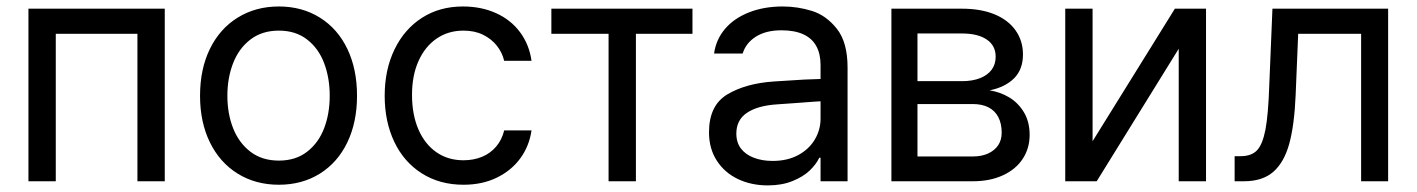

<svg xmlns="http://www.w3.org/2000/svg" viewBox="-20 -557 4353 590"><path d="M67.4 -530.3H486.3V0H402.3V-453.1H151.4V0H67.4Z M594.7 -262.7Q594.7 -344.7 625 -406.7Q655.3 -468.8 710.4 -502.9Q765.6 -537.1 836.9 -537.1Q908.2 -537.1 962.9 -502.9Q1017.6 -468.8 1047.4 -406.7Q1077.1 -344.7 1077.1 -262.7Q1077.1 -181.6 1047.4 -119.6Q1017.6 -57.6 962.9 -23.4Q908.2 10.7 836.9 10.7Q765.6 10.7 710.4 -23.4Q655.3 -57.6 625 -119.6Q594.7 -181.6 594.7 -262.7ZM993.2 -262.7Q993.2 -317.4 976.1 -362.8Q959 -408.2 923.8 -435.5Q888.7 -462.9 836.9 -462.9Q785.2 -462.9 749.5 -435.5Q713.9 -408.2 696.3 -362.8Q678.7 -317.4 678.7 -262.7Q678.7 -208 696.3 -163.1Q713.9 -118.2 749.5 -90.8Q785.2 -63.5 836.9 -63.5Q888.7 -63.5 923.8 -90.8Q959 -118.2 976.1 -163.1Q993.2 -208 993.2 -262.7Z M1162.1 -262.7Q1162.1 -342.8 1192.4 -405.3Q1222.7 -467.8 1276.9 -502.4Q1331.1 -537.1 1402.3 -537.1Q1459 -537.1 1504.4 -516.6Q1549.8 -496.1 1578.1 -458Q1606.4 -419.9 1613.3 -370.1H1529.3Q1523.4 -395.5 1506.8 -416.5Q1490.2 -437.5 1464.4 -450.2Q1438.5 -462.9 1404.3 -462.9Q1357.4 -462.9 1321.8 -438.5Q1286.1 -414.1 1266.1 -369.6Q1246.1 -325.2 1246.1 -265.6Q1246.1 -205.1 1265.6 -159.7Q1285.2 -114.3 1320.8 -89.4Q1356.4 -64.5 1404.3 -64.5Q1435.5 -64.5 1461.4 -75.2Q1487.3 -85.9 1504.9 -106.9Q1522.5 -127.9 1529.3 -156.2H1613.3Q1606.4 -108.4 1579.1 -70.8Q1551.8 -33.2 1506.8 -11.2Q1461.9 10.7 1404.3 10.7Q1331.1 10.7 1275.9 -24.4Q1220.7 -59.6 1191.4 -121.6Q1162.1 -183.6 1162.1 -262.7Z M1674.3 -530.3H2107.9V-453.1H1934.1V0H1850.1V-453.1H1674.3Z M2423.3 -240.2 2367.7 -236.3Q2308.1 -232.4 2275.4 -210.4Q2242.7 -188.5 2242.7 -146.5Q2242.7 -119.1 2256.8 -100.6Q2271 -82 2296.4 -72.3Q2321.8 -62.5 2354 -62.5Q2399.9 -62.5 2433.1 -80.6Q2466.3 -98.6 2483.9 -128.4Q2501.5 -158.2 2501.5 -192.4V-357.4Q2501.5 -391.6 2488.3 -415.5Q2475.1 -439.5 2448.2 -451.7Q2421.4 -463.9 2381.3 -463.9Q2333.5 -463.9 2302.7 -444.3Q2272 -424.8 2262.2 -392.6H2174.3Q2180.2 -435.5 2208 -468.3Q2235.8 -501 2281.7 -519Q2327.6 -537.1 2385.3 -537.1Q2431.2 -537.1 2475.1 -523.4Q2519 -509.8 2551.8 -468.3Q2584.5 -426.8 2584.5 -349.6V0H2501.5V-72.3H2497.6Q2487.8 -51.8 2467.8 -32.7Q2447.8 -13.7 2415 -0.5Q2382.3 12.7 2339.4 12.7Q2288.6 12.7 2247.6 -6.8Q2206.5 -26.4 2182.6 -63.5Q2158.7 -100.6 2158.7 -150.4Q2158.7 -233.4 2215.3 -267.1Q2272 -300.8 2357.9 -306.6Q2367.7 -307.6 2451.7 -312.5L2507.3 -314.5L2508.3 -246.1Q2499.5 -246.1 2423.3 -240.2Z M2719.2 -530.3H2936Q2993.7 -530.3 3035.6 -513.2Q3077.6 -496.1 3100.6 -463.9Q3123.5 -431.6 3123.5 -389.6Q3123.5 -343.8 3096.2 -316.4Q3068.8 -289.1 3021 -279.3Q3053.2 -274.4 3081.1 -257.8Q3108.9 -241.2 3126.5 -211.9Q3144 -182.6 3144 -142.6Q3144 -101.6 3123 -69.3Q3102.1 -37.1 3062.5 -18.6Q3022.9 0 2969.2 0H2719.2ZM3058.1 -149.4Q3058.1 -176.8 3047.9 -196.8Q3037.6 -216.8 3017.6 -227.1Q2997.6 -237.3 2969.2 -237.3H2799.3V-76.2H2969.2Q2996.6 -76.2 3016.6 -85.4Q3036.6 -94.7 3047.4 -110.8Q3058.1 -127 3058.1 -149.4ZM3039.6 -382.8Q3039.6 -417 3012.2 -435.5Q2984.9 -454.1 2936 -454.1H2799.3V-307.6H2936Q2968.3 -307.6 2991.7 -316.9Q3015.1 -326.2 3027.3 -342.8Q3039.6 -359.4 3039.6 -382.8Z M3590.3 -530.3H3686V0H3602.1V-407.2L3350.1 0H3253.4V-530.3H3337.4V-123Z M3773.9 -77.1H3792.5Q3825.7 -77.1 3842.8 -95.2Q3859.9 -113.3 3868.7 -159.2Q3877.4 -205.1 3880.4 -295.9L3890.1 -530.3H4245.6V0H4162.6V-453.1H3969.2L3961.4 -264.6Q3957.5 -172.9 3941.9 -115.7Q3926.3 -58.6 3893.1 -29.3Q3859.9 0 3802.2 0H3773.9Z"/></svg>

Font: Pretendard Std Variable
Style: Regular
Weight: 400
Designer: Base glyphs from Inter by Rasmus Andersson; Hangeul glyphs from Noto Sans CJK(Source Han Sans) by Jang Soo-young and Kan
Foundry: Kil Hyung-jin
Version: Version 1.309;Glyphs 3.2 (3225)